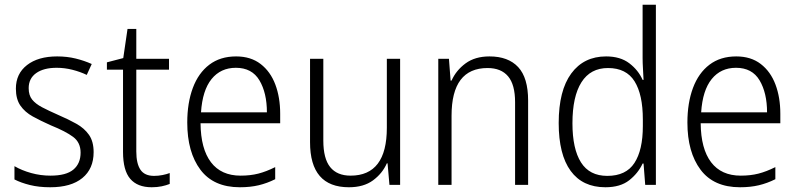

<svg xmlns="http://www.w3.org/2000/svg" viewBox="-20 -780 3363 810"><path d="M375 -138Q375 -68 327.5 -29Q280 10 192 10Q144 10 106 0.5Q68 -9 41 -23V-79Q72 -61 111.5 -50Q151 -39 193 -39Q259 -39 289.5 -64.5Q320 -90 320 -136Q320 -179 288.5 -202.5Q257 -226 195 -251Q152 -270 118.5 -288.5Q85 -307 66 -334.5Q47 -362 47 -406Q47 -469 94 -505.5Q141 -542 221 -542Q263 -542 299.5 -533Q336 -524 367 -510L346 -464Q319 -477 286 -485.5Q253 -494 219 -494Q164 -494 132.5 -471.5Q101 -449 101 -408Q101 -378 115.5 -360Q130 -342 157.5 -327.5Q185 -313 226 -295Q268 -277 302 -258Q336 -239 355.5 -211Q375 -183 375 -138Z M630 -38Q648 -38 665.5 -41.5Q683 -45 696 -50V-4Q681 2 662 6Q643 10 620 10Q560 10 529.5 -25.5Q499 -61 499 -139V-486H431V-517L500 -535L518 -658H555V-532H693V-486H555V-141Q555 -90 572.5 -64Q590 -38 630 -38Z M976 -542Q1038 -542 1079.5 -510Q1121 -478 1141.5 -423.5Q1162 -369 1162 -300V-260H826Q827 -152 870 -95.5Q913 -39 995 -39Q1036 -39 1069.5 -47.5Q1103 -56 1141 -75V-24Q1107 -7 1071.5 1.5Q1036 10 992 10Q881 10 825.5 -64Q770 -138 770 -263Q770 -346 793.5 -409Q817 -472 863 -507Q909 -542 976 -542ZM975 -494Q911 -494 872.5 -446.5Q834 -399 828 -306H1106Q1106 -388 1074.5 -441Q1043 -494 975 -494Z M1668 -532V0H1623L1615 -91H1612Q1593 -48 1553.5 -19Q1514 10 1452 10Q1288 10 1288 -180V-532H1344V-187Q1344 -111 1373 -75Q1402 -39 1459 -39Q1612 -39 1612 -241V-532Z M2045 -542Q2124 -542 2166 -497Q2208 -452 2208 -356V0H2153V-349Q2153 -423 2123.5 -458Q2094 -493 2037 -493Q1885 -493 1885 -292V0H1829V-532H1874L1881 -440H1885Q1904 -483 1944 -512.5Q1984 -542 2045 -542Z M2534 10Q2438 10 2387.5 -59Q2337 -128 2337 -261Q2337 -398 2390 -470Q2443 -542 2537 -542Q2597 -542 2635 -513Q2673 -484 2691 -443H2695Q2694 -466 2692.5 -490.5Q2691 -515 2691 -535V-760H2747V0H2702L2695 -90H2691Q2672 -49 2634.5 -19.5Q2597 10 2534 10ZM2542 -38Q2621 -38 2656.5 -92.5Q2692 -147 2692 -248V-276Q2692 -381 2657 -437Q2622 -493 2545 -493Q2471 -493 2433 -433Q2395 -373 2395 -260Q2395 -152 2431 -95Q2467 -38 2542 -38Z M3086 -542Q3148 -542 3189.5 -510Q3231 -478 3251.5 -423.5Q3272 -369 3272 -300V-260H2936Q2937 -152 2980 -95.5Q3023 -39 3105 -39Q3146 -39 3179.5 -47.5Q3213 -56 3251 -75V-24Q3217 -7 3181.5 1.5Q3146 10 3102 10Q2991 10 2935.5 -64Q2880 -138 2880 -263Q2880 -346 2903.5 -409Q2927 -472 2973 -507Q3019 -542 3086 -542ZM3085 -494Q3021 -494 2982.5 -446.5Q2944 -399 2938 -306H3216Q3216 -388 3184.5 -441Q3153 -494 3085 -494Z"/></svg>

Font: Noto Sans Georgian SemiCondensed Light
Style: Regular
Weight: 300
Width: 4
Designer: Monotype Design Team, Akaki Razmadze
Foundry: Google LLC
Version: Version 2.005; ttfautohint (v1.8.4.7-5d5b)